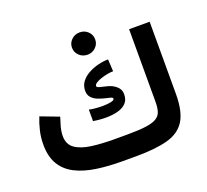

<svg xmlns="http://www.w3.org/2000/svg" viewBox="-128 -917 1161 1075"><g transform="rotate(-20 452.0 -380.0)"><path d="M377.9 -693.8Q377.9 -721.7 398.2 -741Q418.5 -760.3 447.3 -760.3Q476.1 -760.3 496.1 -741Q516.1 -721.7 516.1 -693.8Q516.1 -666 496.1 -646.7Q476.1 -627.4 447.3 -627.4Q418.5 -627.4 398.2 -646.7Q377.9 -666 377.9 -693.8ZM427.2 -131.3H501.5Q572.8 -131.3 615.2 -137.2Q657.7 -143.1 679 -156.7Q700.2 -170.4 707 -193.4Q713.9 -216.3 713.9 -250.5V-682.1H836.4V-252Q836.4 -148.4 802.7 -94Q769 -39.6 696.5 -19.8Q624 0 507.8 0H427.2Q342.3 0 271.7 -10.5Q201.2 -21 149.4 -47.4Q97.7 -73.7 69.6 -120.4Q41.5 -167 41.5 -239.3Q41.5 -281.2 51 -321.3Q60.5 -361.3 74.7 -395.5L184.1 -354Q176.3 -331.5 168.2 -302.2Q160.2 -272.9 160.2 -246.6Q160.2 -196.8 195.3 -172.1Q230.5 -147.5 290.8 -139.4Q351.1 -131.3 427.2 -131.3ZM348.1 -335.9Q384.3 -328.6 426.8 -328.6Q456.1 -328.6 477.5 -333Q499 -337.4 499 -347.7Q499 -353.5 485.6 -357.2Q472.2 -360.8 452.1 -365.5Q432.1 -370.1 412.1 -378.4Q392.1 -386.7 378.4 -401.9Q364.7 -417 364.7 -441.4Q364.7 -473.1 382.3 -495.8Q399.9 -518.6 427.5 -533.4Q455.1 -548.3 486.3 -555.9Q517.6 -563.5 545.4 -563.5L549.3 -491.7Q536.6 -491.7 516.8 -488.3Q497.1 -484.9 477.3 -478.5Q457.5 -472.2 444.3 -463.6Q431.2 -455.1 431.2 -445.3Q431.2 -438 450.2 -433.6Q469.2 -429.2 494.9 -422.4Q520.5 -415.5 539.1 -399.9Q550.3 -391.1 556.9 -378.9Q563.5 -366.7 563.5 -349.6Q563.5 -315.4 543.7 -296.1Q523.9 -276.9 492.4 -269Q460.9 -261.2 424.8 -261.2Q405.8 -261.2 386 -262.9Q366.2 -264.6 348.1 -267.6Z"/></g></svg>

Font: Vazirmatn RD UI
Style: Bold
Weight: 700
Designer: Saber Rastikerdar
Foundry: Saber Rastikerdar
Version: Version 33.003